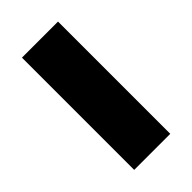

<svg xmlns="http://www.w3.org/2000/svg" viewBox="-165 -553 606 606"><g transform="rotate(-45 138.0 -250.5)"><path d="M219 0V-501H58V0Z"/></g></svg>

Font: UULA Sans
Style: Bold
Weight: 700
Designer: Mohamed Gaber, Laura Garcia Mut
Foundry: Kief Type Foundry
Version: Version 3.006;hotconv 1.0.109;makeotfexe 2.5.65596